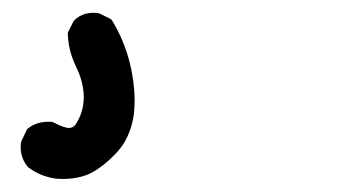

<svg xmlns="http://www.w3.org/2000/svg" viewBox="-20 4 540 300"><path d="M67.9 283.2Q43 279.8 24.4 265.6L23.4 264.6L22.5 263.7Q10.3 248 12.7 227.5L13.2 225.6L13.7 224.1L21.5 207.5L22.5 205.6L23.9 204.6Q37.6 193.4 59.1 194.3H61.5L63.5 195.3Q81.5 204.6 88.9 203.9Q96.2 203.1 100.1 195.3Q106.4 184.6 108.9 173.6Q111.3 162.6 110.8 151.9Q109.4 129.4 99.1 108.9Q95.2 100.6 92.3 92.3Q89.4 84 87.9 75.4Q86.4 66.9 85.9 58.1V55.7L86.9 53.2L94.7 37.6L95.7 36.1L97.2 34.7Q110.8 22 132.8 24.4L134.8 24.9L136.2 25.4L151.9 33.2L154.3 34.7L155.8 37.1Q177.2 72.8 185.3 113.5Q193.4 154.3 188.5 187Q185.5 204.1 178.5 218.8Q171.4 233.4 159.7 245.1Q148.9 256.3 137.9 264.4Q127 272.5 116.7 276.9Q95.2 285.2 68.4 283.2Z"/></svg>

Font: NaikaiFont
Style: Bold
Weight: 700
Version: Version 1.89